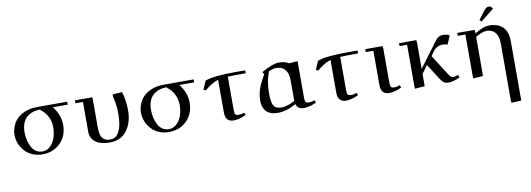

<svg xmlns="http://www.w3.org/2000/svg" viewBox="-67 -1068 4980 1799"><g transform="rotate(-10 2423.5 -168.5)"><path d="M41 -217.8Q41 -245.1 48.6 -273.2Q56.2 -301.3 72.5 -330.1Q88.9 -358.9 119.1 -383.3Q149.4 -407.7 189.9 -421.9Q223.6 -433.6 251 -436.3Q278.3 -439 336.9 -439H581.1V-411.1H439Q466.3 -380.4 486.6 -333.7Q506.8 -287.1 506.8 -228Q506.8 -163.6 477.5 -110.1Q448.2 -56.6 394 -24.9Q339.8 6.8 272 6.8Q227.1 6.8 188.7 -6.6Q150.4 -20 123.8 -42.2Q97.2 -64.5 78.1 -93.8Q59.1 -123 50 -154.5Q41 -186 41 -217.8ZM138.2 -226.1Q138.2 -187.5 146.5 -151.9Q154.8 -116.2 170.4 -86.2Q186 -56.2 212.4 -38.1Q238.8 -20 272 -20Q316.9 -20 349.4 -51.8Q381.8 -83.5 396.5 -129.6Q411.1 -175.8 411.1 -228Q411.1 -280.8 387.7 -327.6Q364.3 -374.5 320.8 -405.8V-411.1Q282.2 -411.1 250 -400.6Q217.8 -390.1 192.1 -368.7Q166.5 -347.2 152.3 -310.8Q138.2 -274.4 138.2 -226.1Z M654.8 -411.1V-439H819.3L821.8 -411.1V-150.9Q821.8 -80.1 844.5 -50Q867.2 -20 918.5 -20Q943.4 -20 962.9 -31Q982.4 -42 994.6 -62Q1006.8 -82 1015.1 -104.2Q1023.4 -126.5 1027.1 -153.8Q1030.8 -181.2 1032.2 -201.9Q1033.7 -222.7 1033.7 -245.1Q1033.7 -332 1013.7 -405.8L1011.7 -432.1L1103.5 -439Q1129.4 -353.5 1129.4 -256.8Q1129.4 -218.8 1122.3 -182.6Q1115.2 -146.5 1098.6 -111.8Q1082 -77.1 1057.6 -51Q1033.2 -24.9 995.1 -9Q957 6.8 909.7 6.8Q868.2 6.8 835.7 -1.2Q803.2 -9.3 783.2 -22.2Q763.2 -35.2 750 -53.2Q736.8 -71.3 731.7 -89.8Q726.6 -108.4 726.6 -128.9V-411.1Z M1244.1 -217.8Q1244.1 -245.1 1251.7 -273.2Q1259.3 -301.3 1275.6 -330.1Q1292 -358.9 1322.3 -383.3Q1352.5 -407.7 1393.1 -421.9Q1426.8 -433.6 1454.1 -436.3Q1481.4 -439 1540 -439H1784.2V-411.1H1642.1Q1669.4 -380.4 1689.7 -333.7Q1710 -287.1 1710 -228Q1710 -163.6 1680.7 -110.1Q1651.4 -56.6 1597.2 -24.9Q1543 6.8 1475.1 6.8Q1430.2 6.8 1391.8 -6.6Q1353.5 -20 1326.9 -42.2Q1300.3 -64.5 1281.2 -93.8Q1262.2 -123 1253.2 -154.5Q1244.1 -186 1244.1 -217.8ZM1341.3 -226.1Q1341.3 -187.5 1349.6 -151.9Q1357.9 -116.2 1373.5 -86.2Q1389.2 -56.2 1415.5 -38.1Q1441.9 -20 1475.1 -20Q1520 -20 1552.5 -51.8Q1585 -83.5 1599.6 -129.6Q1614.3 -175.8 1614.3 -228Q1614.3 -280.8 1590.8 -327.6Q1567.4 -374.5 1523.9 -405.8V-411.1Q1485.4 -411.1 1453.1 -400.6Q1420.9 -390.1 1395.3 -368.7Q1369.6 -347.2 1355.5 -310.8Q1341.3 -274.4 1341.3 -226.1Z M1857.9 -328.1 1893.6 -408.2Q1969.2 -439 2184.6 -439H2274.9V-411.1H2240.7Q2145.5 -411.1 2104.5 -408.2V-86.9Q2104.5 -59.1 2112.5 -49.1Q2120.6 -39.1 2143.6 -39.1Q2170.9 -39.1 2196.8 -50.8L2206.5 -25.9Q2139.2 4.9 2087.9 4.9Q2009.8 4.9 2009.8 -85V-396Q1941.4 -373 1879.9 -317.9Z M2364.3 -128.9Q2364.3 -197.3 2385.5 -252.9Q2406.7 -308.6 2444.3 -371.1L2430.2 -394Q2539.1 -456.1 2596.2 -456.1Q2655.8 -456.1 2693.4 -432.1L2772.5 -439L2773.4 -411.1V-86.9Q2773.4 -59.1 2781.5 -49.1Q2789.6 -39.1 2812.5 -39.1Q2839.4 -39.1 2865.2 -50.8L2875.5 -25.9Q2808.1 4.9 2756.3 4.9Q2698.2 4.9 2682.6 -45.9Q2592.3 6.8 2508.3 6.8Q2468.3 6.8 2439 -4.9Q2409.7 -16.6 2394 -36.9Q2378.4 -57.1 2371.3 -79.8Q2364.3 -102.5 2364.3 -128.9ZM2457.5 -182.1Q2457.5 -102.1 2476.8 -69.6Q2496.1 -37.1 2552.2 -37.1Q2580.6 -37.1 2617.7 -49.8Q2654.8 -62.5 2678.2 -76.2V-270Q2678.2 -339.8 2648.4 -375Q2618.7 -410.2 2564.5 -410.2Q2540 -410.2 2494.6 -394Q2473.1 -339.4 2465.3 -289.8Q2457.5 -240.2 2457.5 -182.1Z M2927.2 -328.1 2962.9 -408.2Q3038.6 -439 3253.9 -439H3344.2V-411.1H3310.1Q3214.8 -411.1 3173.8 -408.2V-86.9Q3173.8 -59.1 3181.9 -49.1Q3189.9 -39.1 3212.9 -39.1Q3240.2 -39.1 3266.1 -50.8L3275.9 -25.9Q3208.5 4.9 3157.2 4.9Q3079.1 4.9 3079.1 -85V-396Q3010.7 -373 2949.2 -317.9Z M3418 -411.1V-439H3582.5L3585 -411.1V-86.9Q3585 -59.1 3592.8 -49.1Q3600.6 -39.1 3623.5 -39.1Q3650.9 -39.1 3676.8 -50.8L3686.5 -25.9Q3619.1 4.9 3567.9 4.9Q3489.7 4.9 3489.7 -85V-411.1Z M3738.8 -411.1V-439H3903.3L3905.8 -411.1V-165L4085.4 -405.8Q4113.8 -443.8 4153.3 -443.8Q4172.4 -443.8 4197.8 -439L4219.7 -428.2L4184.6 -347.2Q4160.2 -355 4140.6 -355Q4081.5 -355 4048.3 -309.1L4017.6 -267.1L4134.8 -83Q4150.9 -56.6 4160.4 -47.9Q4169.9 -39.1 4185.5 -39.1Q4205.6 -39.1 4231.4 -50.8L4242.7 -25.9Q4205.1 -8.3 4181.4 -1.7Q4157.7 4.9 4129.4 4.9Q4101.1 4.9 4083.3 -10.5Q4065.4 -25.9 4046.4 -58.1L3961.4 -191.9L3905.8 -117.2V0L3811.5 6.8L3810.5 -19V-411.1Z M4293.5 -411.1V-439H4458L4460.4 -411.1V-404.8Q4544.4 -456.1 4596.2 -456.1Q4683.6 -456.1 4728.5 -410.2Q4773.4 -364.3 4773.4 -274.9V289.1L4679.2 293.9L4677.2 269V-270Q4677.2 -340.3 4647.9 -375.2Q4618.7 -410.2 4564.5 -410.2Q4525.9 -410.2 4460.4 -372.1V0L4366.2 6.8L4365.2 -19V-411.1ZM4518.1 -520 4575.2 -597.2Q4590.3 -616.2 4600.6 -623.5Q4610.8 -630.9 4625 -630.9Q4630.4 -630.9 4636 -629.2Q4641.6 -627.4 4644.5 -626L4647.5 -624L4662.1 -605L4536.1 -504.9Z"/></g></svg>

Font: Dehuti Alt
Style: Bold
Weight: 700
Version: Version 1.2